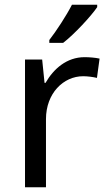

<svg xmlns="http://www.w3.org/2000/svg" viewBox="-20 -786 453 806"><path d="M388 -756V-766H282C259 -721 216 -655 187 -618V-606H245C292 -642 363 -719 388 -756ZM335 -546C260 -546 205 -497 171 -438H167L157 -536H85V0H173V-286C173 -394 246 -466 329 -466C347 -466 370 -463 387 -459L398 -540C380 -544 355 -546 335 -546Z"/></svg>

Font: Noto Sans Buginese
Style: Regular
Weight: 400
Designer: Monotype Design Team
Foundry: Monotype Imaging Inc.
Version: Version 2.002